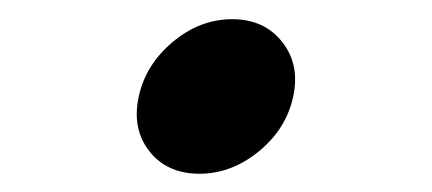

<svg xmlns="http://www.w3.org/2000/svg" viewBox="-20 -352 457 203"><path d="M191 -168.3Q156.7 -168.3 138 -192Q119.3 -215.7 126.7 -250Q134 -283.7 162.7 -307.7Q191.3 -331.7 225.7 -331.7Q259.3 -331.7 278.3 -307.7Q297.3 -283.7 290 -250Q282.7 -215.7 253.7 -192Q224.7 -168.3 191 -168.3Z"/></svg>

Font: Epunda Sans Light
Style: Italic
Weight: 300
Italic angle: -12.0243°
Designer: Simon Atzbach
Foundry: typofactur
Version: Version 2.204